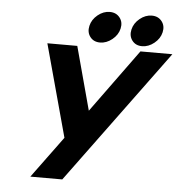

<svg xmlns="http://www.w3.org/2000/svg" viewBox="-60 -985 975 1042"><g transform="rotate(5 427.0 -464.0)"><path d="M318 0H144L310 -226L173 -729H336L429 -384L680 -729H854ZM403 -783Q384 -808 392 -843Q400 -878 430.5 -903Q461 -928 496 -928Q531 -928 550.5 -903Q570 -878 562 -843Q554 -808 523 -783Q492 -758 457 -758Q422 -758 403 -783ZM632 -783Q613 -808 621 -843Q629 -878 659.5 -903Q690 -928 725 -928Q760 -928 779.5 -903Q799 -878 791 -843Q783 -808 752 -783Q721 -758 686 -758Q651 -758 632 -783Z"/></g></svg>

Font: Miedinger
Style: Bold-Italic
Weight: 700
Italic angle: -13°
Version: Version 001.000